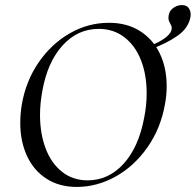

<svg xmlns="http://www.w3.org/2000/svg" viewBox="-20 -726 773 758"><path d="M60 -241Q60 -276 66 -313Q82 -406 132.5 -479.5Q183 -553 255.5 -594.5Q328 -636 410 -636Q481 -636 532.5 -603.5Q584 -571 611 -514.5Q638 -458 638 -386Q638 -348 631 -313Q614 -218 561.5 -143.5Q509 -69 435.5 -28.5Q362 12 283 12Q214 12 163.5 -20.5Q113 -53 86.5 -110.5Q60 -168 60 -241ZM549 -260Q559 -309 559 -358Q559 -431 536.5 -488.5Q514 -546 471 -579Q428 -612 370 -612Q286 -612 226.5 -546Q167 -480 147 -366Q138 -318 138 -272Q138 -199 160 -140.5Q182 -82 224.5 -48Q267 -14 326 -14Q408 -14 467.5 -79Q527 -144 549 -260ZM658 -616Q658 -623 651.5 -634Q645 -645 645 -655Q645 -679 661.5 -692.5Q678 -706 698 -706Q718 -706 726.5 -692Q735 -678 732 -659Q724 -615 680.5 -584.5Q637 -554 573 -531L572 -545Q613 -561 635.5 -579Q658 -597 658 -616Z"/></svg>

Font: Cormorant Infant Medium
Style: Italic
Weight: 500
Italic angle: -10°
Designer: Christian Thalmann (Catharsis Fonts)
Foundry: Catharsis Fonts
Version: Version 4.000